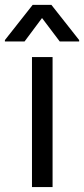

<svg xmlns="http://www.w3.org/2000/svg" viewBox="-63 -763 343 783"><path d="M67.4 -530.3H151.4V0H67.4ZM108.4 -689.5 37.1 -593.8H-43V-599.6L70.3 -743.2H146.5L259.8 -599.6V-593.8H180.7Z"/></svg>

Font: WEMIX Pretendard Variable
Style: Regular
Weight: 400
Designer: Base glyphs from Inter by Rasmus Andersson; Hangeul glyphs from Noto Sans CJK(Source Han Sans) by Jang Soo-young and Kan
Foundry: Kil Hyung-jin
Version: Version 1.000;Glyphs 3.2 (3208)